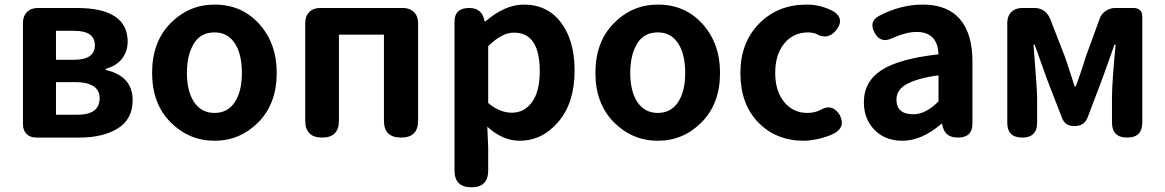

<svg xmlns="http://www.w3.org/2000/svg" viewBox="-20 -594 5029 829"><path d="M323.2 0H136.7Q110.4 0 94.7 -15.6Q79.1 -31.2 79.1 -57.6V-495.1Q79.1 -524.4 96.7 -542Q114.3 -559.6 143.6 -559.6H310.5Q531.2 -559.6 531.2 -414.1Q531.2 -373 507.3 -341.3Q483.4 -309.6 436.5 -296.9V-292Q552.7 -265.6 552.7 -161.1Q552.7 -80.1 489.3 -40Q425.8 0 323.2 0ZM298.8 -335.9Q389.6 -335.9 389.6 -398.4Q389.6 -460.9 300.8 -460.9H221.7V-335.9ZM410.2 -169.9Q410.2 -205.1 382.8 -222.2Q355.5 -239.3 310.5 -239.3H221.7V-98.6H314.5Q410.2 -98.6 410.2 -169.9Z M906.2 -574.2Q1024.4 -574.2 1099.6 -490.2Q1174.8 -406.2 1174.8 -279.3Q1174.8 -146.5 1095.7 -66.4Q1016.6 13.7 906.2 13.7Q795.9 13.7 716.3 -66.4Q636.7 -146.5 636.7 -279.3Q636.7 -413.1 716.3 -493.7Q795.9 -574.2 906.2 -574.2ZM906.2 -454.1Q845.7 -454.1 816.4 -404.8Q787.1 -355.5 787.1 -279.3Q787.1 -199.2 818.4 -152.8Q849.6 -106.4 906.2 -106.4Q962.9 -106.4 993.7 -152.8Q1024.4 -199.2 1024.4 -279.3Q1024.4 -360.4 993.7 -407.2Q962.9 -454.1 906.2 -454.1Z M1362.3 -559.6H1719.7Q1749 -559.6 1767.1 -542Q1785.2 -524.4 1785.2 -495.1V-73.2Q1785.2 0 1711.9 0Q1637.7 0 1637.7 -73.2V-444.3H1443.4V-73.2Q1443.4 0 1371.1 0Q1297.9 0 1297.9 -73.2V-495.1Q1297.9 -524.4 1315.4 -542Q1333 -559.6 1362.3 -559.6Z M2005.9 -559.6Q2062.5 -559.6 2072.3 -502H2076.2Q2161.1 -574.2 2241.2 -574.2Q2343.8 -574.2 2402.3 -496.6Q2460.9 -418.9 2460.9 -289.1Q2460.9 -150.4 2391.1 -68.4Q2321.3 13.7 2223.6 13.7Q2150.4 13.7 2084 -46.9L2087.9 44.9V141.6Q2087.9 214.8 2015.6 214.8Q1942.4 214.8 1942.4 141.6V-500Q1942.4 -559.6 2005.9 -559.6ZM2087.9 -394.5V-149.4Q2136.7 -107.4 2190.4 -107.4Q2244.1 -107.4 2277.3 -153.3Q2310.5 -199.2 2310.5 -287.1Q2310.5 -453.1 2199.2 -453.1Q2146.5 -453.1 2087.9 -394.5Z M2820.3 -574.2Q2938.5 -574.2 3013.7 -490.2Q3088.9 -406.2 3088.9 -279.3Q3088.9 -146.5 3009.8 -66.4Q2930.7 13.7 2820.3 13.7Q2710 13.7 2630.4 -66.4Q2550.8 -146.5 2550.8 -279.3Q2550.8 -413.1 2630.4 -493.7Q2710 -574.2 2820.3 -574.2ZM2820.3 -454.1Q2759.8 -454.1 2730.5 -404.8Q2701.2 -355.5 2701.2 -279.3Q2701.2 -199.2 2732.4 -152.8Q2763.7 -106.4 2820.3 -106.4Q2877 -106.4 2907.7 -152.8Q2938.5 -199.2 2938.5 -279.3Q2938.5 -360.4 2907.7 -407.2Q2877 -454.1 2820.3 -454.1Z M3176.8 -279.3Q3176.8 -409.2 3257.3 -491.7Q3337.9 -574.2 3462.9 -574.2Q3526.4 -574.2 3582 -543Q3626 -511.7 3592.8 -466.8Q3555.7 -417 3501 -449.2Q3484.4 -454.1 3469.7 -454.1Q3405.3 -454.1 3366.2 -406.2Q3327.1 -358.4 3327.1 -279.3Q3327.1 -201.2 3365.7 -153.8Q3404.3 -106.4 3465.8 -106.4Q3496.1 -106.4 3520.5 -118.2Q3573.2 -150.4 3606.4 -96.7Q3621.1 -65.4 3609.9 -44.4Q3598.6 -23.4 3566.4 -10.7Q3534.2 2 3503.9 7.8Q3473.6 13.7 3450.2 13.7Q3331.1 13.7 3253.9 -65.4Q3176.8 -144.5 3176.8 -279.3Z M4115.2 0Q4055.7 0 4047.9 -59.6H4044.9Q3960 13.7 3876 13.7Q3801.8 13.7 3755.9 -33.2Q3710 -80.1 3710 -152.3Q3710 -242.2 3786.6 -291.5Q3863.3 -340.8 4032.2 -359.4Q4028.3 -456.1 3937.5 -456.1Q3893.6 -456.1 3835.9 -430.7Q3782.2 -403.3 3755.9 -453.1Q3730.5 -501 3775.4 -525.4Q3868.2 -574.2 3963.9 -574.2Q4070.3 -574.2 4124.5 -511.7Q4178.7 -449.2 4178.7 -327.1V-59.6Q4178.7 0 4115.2 0ZM3890.6 -228.5Q3850.6 -204.1 3850.6 -164.1Q3850.6 -100.6 3923.8 -100.6Q3976.6 -100.6 4032.2 -156.2V-268.6Q3940.4 -256.8 3890.6 -228.5Z M4795.9 -559.6H4873Q4912.1 -559.6 4912.1 -521.5V-65.4Q4912.1 0 4846.7 0Q4781.2 0 4781.2 -65.4V-172.9Q4781.2 -237.3 4796.9 -401.4H4792Q4783.2 -375 4764.2 -322.8Q4745.1 -270.5 4738.3 -251L4676.8 -88.9Q4663.1 -49.8 4620.1 -49.8H4617.2Q4578.1 -49.8 4565.4 -85L4501 -251Q4493.2 -273.4 4474.1 -326.2Q4455.1 -378.9 4447.3 -401.4H4442.4Q4458 -204.1 4458 -172.9V-64.5Q4458 0 4393.6 0Q4329.1 0 4329.1 -64.5V-495.1Q4329.1 -524.4 4346.7 -542Q4364.3 -559.6 4393.6 -559.6H4445.3Q4495.1 -559.6 4514.6 -511.7L4578.1 -348.6Q4585 -328.1 4599.1 -285.6Q4613.3 -243.2 4620.1 -220.7H4625Q4627 -225.6 4643.6 -273.4Q4660.2 -321.3 4668 -348.6L4727.5 -511.7Q4734.4 -533.2 4753.4 -546.4Q4772.5 -559.6 4795.9 -559.6Z"/></svg>

Font: GenSenMaruGothic TW TTF Bold
Style: Regular
Weight: 700
Version: Version 1.301